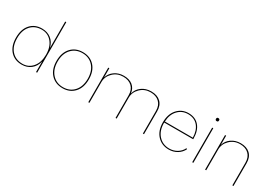

<svg xmlns="http://www.w3.org/2000/svg" viewBox="17 -1562 3383 2403"><g transform="rotate(30 1708.0 -360.0)"><path d="M484 -730H500V0H484V-153Q466 -76 411.5 -33Q357 10 280 10Q176 10 113.5 -59.5Q51 -129 51 -250Q51 -371 113.5 -440.5Q176 -510 280 -510Q356 -510 410.5 -468Q465 -426 484 -349ZM283 -4Q371 -4 427.5 -71Q484 -138 484 -250Q484 -362 428 -429Q372 -496 283 -496Q185 -496 126 -430.5Q67 -365 67 -250Q67 -135 126 -69.5Q185 -4 283 -4Z M700.5 -440Q765 -510 870 -510Q975 -510 1039 -440Q1103 -370 1103 -250Q1103 -130 1039 -60Q975 10 870 10Q765 10 700.5 -60Q636 -130 636 -250Q636 -370 700.5 -440ZM1027 -429.5Q967 -496 870 -496Q773 -496 712.5 -429.5Q652 -363 652 -250Q652 -137 712.5 -70.5Q773 -4 870 -4Q967 -4 1027 -70.5Q1087 -137 1087 -250Q1087 -363 1027 -429.5Z M1239 0V-500H1255V-367Q1273 -430 1329.5 -470Q1386 -510 1463 -510Q1541 -510 1589.5 -471Q1638 -432 1647 -361Q1662 -427 1719.5 -469.5Q1777 -512 1857 -512Q1944 -512 1993.5 -464.5Q2043 -417 2043 -331V-2H2027V-329Q2027 -409 1980.5 -453.5Q1934 -498 1854 -498Q1768 -498 1708.5 -440Q1649 -382 1649 -303V0H1633V-327Q1633 -407 1586.5 -451.5Q1540 -496 1460 -496Q1374 -496 1314.5 -438Q1255 -380 1255 -301V0Z M2608 -255H2189V-250Q2189 -137 2249.5 -70.5Q2310 -4 2405 -4Q2466 -4 2516 -34Q2566 -64 2591 -116L2604 -109Q2578 -54 2524.5 -22Q2471 10 2405 10Q2303 10 2238 -60Q2173 -130 2173 -250Q2173 -369 2236.5 -439.5Q2300 -510 2397 -510Q2496 -510 2552 -444Q2608 -378 2608 -262ZM2397 -496Q2311 -496 2253 -435Q2195 -374 2190 -270H2594Q2592 -373 2540.5 -434.5Q2489 -496 2397 -496Z M2771 -620Q2771 -598 2749 -598Q2727 -598 2727 -620Q2727 -642 2749 -642Q2771 -642 2771 -620ZM2757 -500V0H2741V-500Z M3151 -510Q3238 -510 3287.5 -462.5Q3337 -415 3337 -329V0H3321V-327Q3321 -407 3274.5 -451.5Q3228 -496 3148 -496Q3062 -496 3002.5 -438Q2943 -380 2943 -301V0H2927V-500H2943V-367Q2960 -430 3017 -470Q3074 -510 3151 -510Z"/></g></svg>

Font: Elaine Sans Thin
Style: Regular
Weight: 250
Designer: Wei Huang
Foundry: Wei Huang
Version: Version 2.001;December 24, 2019;FontCreator 12.0.0.2547 64-b